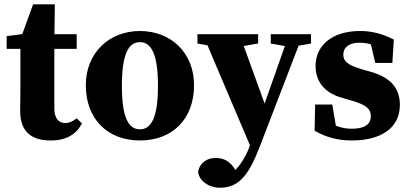

<svg xmlns="http://www.w3.org/2000/svg" viewBox="-20 -644 1921 901"><path d="M218.4 15.2C291.5 15.2 338.3 -13.9 364.7 -64.7L340.3 -88.8C320.8 -74.1 304.4 -66.6 286 -66.6C256.3 -66.6 235 -87.9 235 -134.8V-443.7L235.3 -463.7L237.3 -623.7H135.3L72.1 -449.4L129.4 -489.7L11.2 -474.4V-414.8H75.7V-224.4C75.7 -185.4 74.7 -158.6 74.7 -123.8C74.7 -25.2 127.8 15.2 218.4 15.2ZM156.1 -414.8H339.9V-483.4H156.1V-414.8Z M636.7 15.2C791.5 15.2 890.6 -87.8 890.6 -243.7C890.6 -399.6 779.2 -498.5 636.7 -498.5C493.5 -498.5 382.7 -397.4 382.7 -243.7C382.7 -89.9 480.5 15.2 636.7 15.2ZM636.7 -37.1C580.1 -37.1 552 -98.8 552 -241.5C552 -383.4 580.1 -446.3 636.7 -446.3C692.6 -446.3 721.3 -383.4 721.3 -241.5C721.3 -98.8 692.6 -37.1 636.7 -37.1Z M1013 237C1105.8 237 1151 168.9 1200.2 40.9L1402 -483.4H1336.5L1205.6 -112.5L1152.9 38.7C1129.4 105.8 1088.7 160.4 1041.1 189.1L1071.7 206L1109.3 189.1L1078.3 143.6C1051.3 104.4 1019 97.3 992.3 97.3C952.9 97.3 918.2 117.8 909.7 161.6C913.3 204.2 959.7 237 1013 237ZM1163.6 62.8 1237.8 -112.2 1230.8 -132.9 1103.9 -483.4H931.5L1163.6 62.8ZM906.5 -439.7 997.3 -424H1101.7L1191.4 -440.2V-483.4H906.5V-439.7ZM1250.7 -439.7 1334.3 -424.7H1353.6L1439.5 -439.7V-483.4H1250.7V-439.7Z M1630.3 15.2C1771.3 15.2 1856.5 -45.6 1856.5 -151.4C1856.5 -225.6 1818.5 -277.7 1723.6 -306L1674.8 -319.9C1606.1 -340.6 1591.2 -359.7 1591.2 -387.4C1591.2 -423.7 1621 -443.4 1665.7 -443.4C1710.4 -443.4 1732.1 -434.1 1767.7 -411.2V-448L1712.2 -472L1740.9 -348.6H1821.2L1828.1 -458.3C1776.4 -484.3 1728.6 -498.5 1669.6 -498.5C1534.8 -498.5 1460.8 -427.2 1460.8 -335C1460.8 -259.8 1504.5 -208.5 1581.8 -185.9L1635.7 -170.3C1701.6 -150.9 1720.1 -130.4 1720.1 -98.9C1720.1 -58.7 1688.4 -39.9 1630.9 -39.9C1584.5 -39.9 1549.4 -53.9 1505.7 -80.2V-39L1561.9 -19.6L1539.3 -153.5H1458.8L1456.4 -30.8C1509 0 1564.9 15.2 1630.3 15.2Z"/></svg>

Font: Source Serif Variable
Style: Regular
Weight: 389
Designer: Frank Grießhammer
Foundry: Adobe Systems Incorporated
Version: Version 3.001;hotconv 1.0.111;makeotfexe 2.5.65597